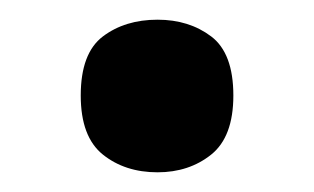

<svg xmlns="http://www.w3.org/2000/svg" viewBox="-20 -450 319 195"><path d="M140 -275Q107 -275 84.5 -293Q62 -311 62 -353Q62 -396 84.5 -413Q107 -430 140 -430Q172 -430 194.5 -413Q217 -396 217 -353Q217 -311 194.5 -293Q172 -275 140 -275Z"/></svg>

Font: Noto Sans Adlam SemiBold
Style: Regular
Weight: 600
Version: Version 3.001